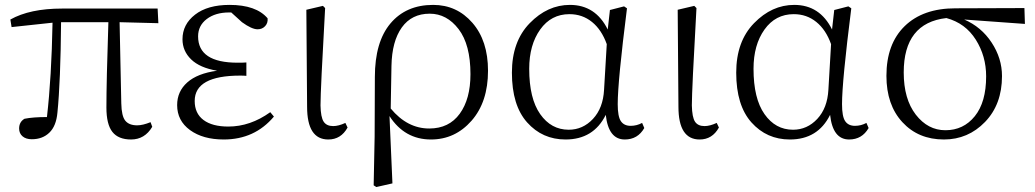

<svg xmlns="http://www.w3.org/2000/svg" viewBox="-20 -545 4147 769"><path d="M459 -456.1 465.8 -130.9Q466.8 -80.1 481.9 -61.5Q497.1 -43 529.3 -43Q551.8 -43 583 -55.7L589.8 -37.1Q559.6 13.7 504.9 13.7Q454.1 13.7 430.2 -16.6Q406.2 -46.9 406.2 -114.3Q406.2 -218.8 414.1 -456.1H224.6Q222.7 -220.7 210 -93.8Q205.1 -40 177.7 -13.7Q150.4 12.7 107.4 12.7Q84 12.7 70.3 1Q56.6 -10.7 56.6 -30.3Q56.6 -56.6 78.1 -69.3Q112.3 -76.2 168 -76.2Q186.5 -236.3 190.4 -454.1L26.4 -436.5L21.5 -466.8Q99.6 -510.7 228.5 -510.7H611.3L614.3 -452.1Z M1062.5 -95.7 1077.1 -78.1Q1000 13.7 876 13.7Q793 13.7 741.2 -23.9Q689.5 -61.5 689.5 -124Q689.5 -178.7 730 -214.8Q770.5 -251 849.6 -261.7Q780.3 -273.4 745.6 -307.1Q710.9 -340.8 710.9 -387.7Q710.9 -447.3 761.2 -486.3Q811.5 -525.4 899.4 -525.4Q1005.9 -525.4 1051.8 -471.7Q1053.7 -453.1 1042 -440.4Q1030.3 -427.7 1011.7 -427.7Q988.3 -427.7 949.2 -456.1L906.2 -495.1H897.5Q842.8 -495.1 808.1 -468.8Q773.4 -442.4 773.4 -399.4Q773.4 -293.9 931.6 -293.9Q958 -293.9 966.8 -294.9V-241.2Q957 -242.2 942.4 -242.2Q759.8 -242.2 759.8 -140.6Q759.8 -90.8 794.9 -64.5Q830.1 -38.1 894.5 -38.1Q982.4 -38.1 1062.5 -95.7Z M1294.9 13.7Q1210 13.7 1210 -117.2L1207 -505.9L1273.4 -521.5L1282.2 -512.7Q1263.7 -184.6 1263.7 -123Q1264.6 -75.2 1276.4 -57.6Q1288.1 -40 1314.5 -40Q1335.9 -40 1363.3 -52.7L1372.1 -34.2Q1345.7 13.7 1294.9 13.7Z M1699.2 -30.3Q1778.3 -30.3 1821.3 -89.4Q1864.3 -148.4 1864.3 -248Q1864.3 -366.2 1816.9 -428.2Q1769.5 -490.2 1701.2 -490.2Q1628.9 -490.2 1589.4 -435.1Q1549.8 -379.9 1547.9 -281.2Q1545.9 -149.4 1544.9 -110.4Q1611.3 -30.3 1699.2 -30.3ZM1480.5 2 1481.4 -236.3Q1481.4 -377 1543.9 -451.2Q1606.4 -525.4 1714.8 -525.4Q1809.6 -525.4 1872.1 -453.6Q1934.6 -381.8 1934.6 -261.7Q1934.6 -136.7 1868.7 -61.5Q1802.7 13.7 1706.1 13.7Q1600.6 13.7 1540 -80.1L1551.8 189.5L1487.3 204.1L1476.6 197.3Z M2399.4 -185.5 2410.2 -368.2Q2389.6 -425.8 2351.1 -457Q2312.5 -488.3 2260.7 -488.3Q2187.5 -488.3 2143.6 -426.8Q2099.6 -365.2 2099.6 -269.5Q2099.6 -150.4 2143.6 -87.9Q2187.5 -25.4 2257.8 -25.4Q2314.5 -25.4 2355 -68.8Q2395.5 -112.3 2399.4 -185.5ZM2551.8 -52.7 2560.5 -32.2Q2534.2 13.7 2482.4 13.7Q2417 13.7 2406.2 -85Q2357.4 13.7 2245.1 13.7Q2152.3 13.7 2091.3 -54.7Q2030.3 -123 2030.3 -253.9Q2030.3 -378.9 2101.6 -452.1Q2172.9 -525.4 2262.7 -525.4Q2365.2 -525.4 2414.1 -426.8L2422.9 -504.9L2479.5 -519.5L2491.2 -511.7Q2454.1 -218.8 2454.1 -127.9Q2454.1 -78.1 2466.8 -59.6Q2479.5 -41 2505.9 -41Q2530.3 -41 2551.8 -52.7Z M2782.2 13.7Q2697.3 13.7 2697.3 -117.2L2694.3 -505.9L2760.7 -521.5L2769.5 -512.7Q2751 -184.6 2751 -123Q2752 -75.2 2763.7 -57.6Q2775.4 -40 2801.8 -40Q2823.2 -40 2850.6 -52.7L2859.4 -34.2Q2833 13.7 2782.2 13.7Z M3297.9 -185.5 3308.6 -368.2Q3288.1 -425.8 3249.5 -457Q3210.9 -488.3 3159.2 -488.3Q3085.9 -488.3 3042 -426.8Q2998 -365.2 2998 -269.5Q2998 -150.4 3042 -87.9Q3085.9 -25.4 3156.2 -25.4Q3212.9 -25.4 3253.4 -68.8Q3293.9 -112.3 3297.9 -185.5ZM3450.2 -52.7 3459 -32.2Q3432.6 13.7 3380.9 13.7Q3315.4 13.7 3304.7 -85Q3255.9 13.7 3143.6 13.7Q3050.8 13.7 2989.7 -54.7Q2928.7 -123 2928.7 -253.9Q2928.7 -378.9 3000 -452.1Q3071.3 -525.4 3161.1 -525.4Q3263.7 -525.4 3312.5 -426.8L3321.3 -504.9L3377.9 -519.5L3389.6 -511.7Q3352.5 -218.8 3352.5 -127.9Q3352.5 -78.1 3365.2 -59.6Q3377.9 -41 3404.3 -41Q3428.7 -41 3450.2 -52.7Z M3766.6 -23.4Q3838.9 -23.4 3884.3 -79.6Q3929.7 -135.7 3929.7 -239.3Q3929.7 -320.3 3888.2 -386.2Q3846.7 -452.1 3770.5 -472.7Q3599.6 -453.1 3599.6 -254.9Q3599.6 -148.4 3647.9 -85.9Q3696.3 -23.4 3766.6 -23.4ZM4085 -449.2 3841.8 -466.8Q3910.2 -437.5 3951.7 -374.5Q3993.2 -311.5 3993.2 -240.2Q3993.2 -127 3925.3 -56.6Q3857.4 13.7 3760.7 13.7Q3658.2 13.7 3594.2 -55.7Q3530.3 -125 3530.3 -241.2Q3530.3 -369.1 3603.5 -440.4Q3676.8 -511.7 3806.6 -511.7L4083 -512.7Z"/></svg>

Font: Bpmf Zihi Serif Light
Style: Light
Weight: 300
Foundry: But Ko
Version: Version 1.320